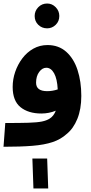

<svg xmlns="http://www.w3.org/2000/svg" viewBox="-20 -829 519 1091"><path d="M0 5 10 -130Q92 -130 141.5 -131.5Q191 -133 218 -138.5Q245 -144 262 -155Q285 -169 297 -200Q258 -184 215 -184Q141 -184 96.5 -220Q52 -256 52 -335Q52 -379 66.5 -421Q81 -463 107 -497.5Q133 -532 169.5 -552.5Q206 -573 250 -573Q313 -573 356 -535Q399 -497 420.5 -431.5Q442 -366 442 -284Q442 -209 419.5 -153.5Q397 -98 358 -67Q325 -37 278.5 -21.5Q232 -6 164.5 -0.5Q97 5 0 5ZM185 -359Q185 -311 248 -311Q278 -311 308 -321Q305 -381 287.5 -412.5Q270 -444 243 -444Q220 -444 202.5 -420Q185 -396 185 -359ZM248 -668Q218 -668 197.5 -688Q177 -708 177 -738Q177 -767 197.5 -788Q218 -809 248 -809Q276 -809 296.5 -788Q317 -767 317 -738Q317 -708 296.5 -688Q276 -668 248 -668ZM170 242 164 72H248L254 242Z"/></svg>

Font: Noto Sans Arabic SemCond
Style: Bold
Weight: 700
Width: 4
Designer: Monotype Design Team, Nadine Chahine, Nizar Qandah and Khaled Hosny
Foundry: Monotype Imaging Inc.
Version: Version 2.012; ttfautohint (v1.8.4.7-5d5b)